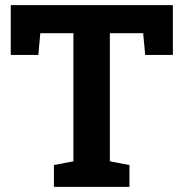

<svg xmlns="http://www.w3.org/2000/svg" viewBox="-20 -731 718 751"><path d="M409.7 -601.1V-100.1L486.3 -85.4V0H190.9V-85.4L267.1 -100.1V-601.1H137.7L129.9 -516.1H22V-710.9H656.2V-516.1H547.9L540 -601.1Z"/></svg>

Font: Suwannaphum
Style: Bold
Weight: 700
Designer: Danh Hong
Version: Version 8.002; ttfautohint (v1.8.3)